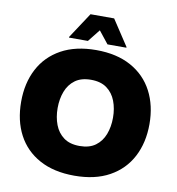

<svg xmlns="http://www.w3.org/2000/svg" viewBox="-99 -1020 1030 1120"><g transform="rotate(10 416.0 -460.0)"><path d="M36 -360Q36 -470 80 -554Q124 -638 209 -685Q294 -732 416 -732Q538 -732 623 -685Q708 -638 752 -554Q796 -470 796 -360Q796 -250 752 -166Q708 -82 623 -35Q538 12 416 12Q294 12 209 -34.5Q124 -81 80 -164.5Q36 -248 36 -360ZM252 -360Q252 -306 269 -261.5Q286 -217 322 -190.5Q358 -164 416 -164Q474 -164 510 -190.5Q546 -217 563 -261.5Q580 -306 580 -360Q580 -414 563 -458.5Q546 -503 510 -529.5Q474 -556 416 -556Q358 -556 322 -529.5Q286 -503 269 -458.5Q252 -414 252 -360ZM246 -776V-780L346 -932H486L586 -780V-776H474L416 -849L358 -776Z"/></g></svg>

Font: Kufam Black
Style: Regular
Weight: 900
Designer: Wael Morcos, Artur Schmal
Foundry: Original Type
Version: Version 1.301; ttfautohint (v1.8.3)